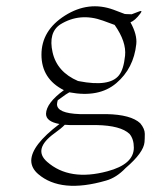

<svg xmlns="http://www.w3.org/2000/svg" viewBox="-20 -365 484 615"><path d="M187.5 34.7Q176.3 46.4 154.3 62Q84.5 112.8 130.9 153.3Q202.6 216.3 324.2 183.6Q408.7 161.1 408.7 107.9Q408.7 80.6 395 64Q366.7 37.1 289.6 35.6H204.1Q195.3 35.2 187.5 34.7ZM80.1 149.9Q80.1 100.6 170.4 32.2Q127.4 24.4 127.4 -0.5Q128.4 -35.2 184.6 -76.2Q112.8 -112.3 112.8 -189.9Q112.8 -267.6 188.2 -315.2Q263.7 -362.8 343.3 -334L379.4 -320.3Q380.4 -320.3 385.7 -319.8Q391.1 -319.3 401.9 -319.3L426.3 -328.6Q438 -333 429.2 -321.3Q412.6 -299.3 397.9 -293.5Q419.9 -253.9 416.5 -223.6Q408.2 -146 352.5 -98.6Q296.9 -51.3 202.1 -69.3Q201.2 -69.3 190.9 -62.5Q180.7 -55.7 165 -43.9Q163.1 -38.1 162.6 -31.2Q162.6 -2 235.4 0.5H320.8Q399.4 2 429.2 29.8Q443.8 47.4 443.8 63.7Q443.8 80.1 442.9 90.3Q439.9 124 382.3 173.3Q353 204.1 319.8 213.4Q175.3 255.4 102.1 192.4Q80.6 173.8 80.1 149.9ZM347.2 -285.2 310.1 -298.8Q235.8 -325.7 172.9 -286.6Q134.3 -260.7 148.4 -197.5Q162.6 -134.3 230 -105.5Q230 -105.5 230.5 -105.5Q231.4 -105 232.9 -105Q330.6 -85.9 360.8 -123.5Q376 -142.1 380.6 -186.5Q385.3 -231 347.2 -285.2Z"/></svg>

Font: ML-NILA01_NewLipi
Style: Regular
Weight: 400
Designer: CLT@C-DIT
Version: Version ML-NILA01_NewLipi 2.